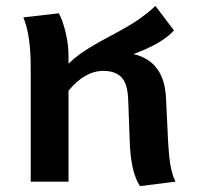

<svg xmlns="http://www.w3.org/2000/svg" viewBox="-20 -615 672 650"><path d="M547 -180Q550 -103 555.5 -65Q561 -27 574 0L454 15Q422 -32 419 -142L414 -278Q412 -332 391 -353.5Q370 -375 330 -375Q267 -375 212 -308V-142V0H84V-180V-386Q84 -498 59 -556L179 -570Q191 -550 201.5 -508Q212 -466 212 -424V-399Q243 -432 320 -475Q326 -478 351.5 -492Q377 -506 386.5 -511Q396 -516 417 -528.5Q438 -541 450 -549.5Q462 -558 478 -570.5Q494 -583 506 -595L569 -512Q530 -468 432 -432Q537 -407 542 -282Z"/></svg>

Font: FiraGO Medium
Style: Regular
Weight: 500
Designer: bBox Type
Foundry: bBox Type GmbH
Version: Version 1.001;PS 001.001;hotconv 1.0.88;makeotf.lib2.5.64775